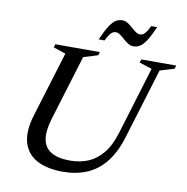

<svg xmlns="http://www.w3.org/2000/svg" viewBox="-93 -960 1030 1060"><g transform="rotate(10 422.0 -430.0)"><path d="M217.5 -265Q196.5 -195 204.5 -148.8Q212.5 -102.5 250.8 -79.5Q289 -56.5 357.5 -56.5Q412 -56.5 458 -75.5Q504 -94.5 539.8 -138Q575.5 -181.5 598 -255.5L713 -633.5L642 -656.5L648 -675H844L838 -656.5L758 -632L637.5 -237.5Q611 -150 567.2 -95Q523.5 -40 463.5 -14.5Q403.5 11 328 11Q239 11 182 -20Q125 -51 107.2 -113Q89.5 -175 117.5 -267.5L229.5 -633.5L160.5 -656.5L166.5 -675H415.5L410 -656.5L329.5 -631.5ZM703.5 -865.5Q680.5 -813.5 662.8 -786.2Q645 -759 628.2 -748.8Q611.5 -738.5 592 -738.5Q576.5 -738.5 562 -747.5Q547.5 -756.5 534.5 -768.5Q521.5 -780.5 508.5 -789.5Q495.5 -798.5 483.5 -798.5Q475.5 -798.5 467.5 -794.5Q459.5 -790.5 450.5 -778.5Q441.5 -766.5 430 -743H397Q420 -795 437.8 -822.2Q455.5 -849.5 472 -859.5Q488.5 -869.5 508.5 -869.5Q524 -869.5 538.5 -860.5Q553 -851.5 566 -839.5Q579 -827.5 591.8 -818.5Q604.5 -809.5 617 -809.5Q625.5 -809.5 633.2 -813.8Q641 -818 650 -830.2Q659 -842.5 670 -865.5Z"/></g></svg>

Font: Newsreader 24pt Medium
Style: Italic
Weight: 500
Italic angle: -17°
Designer: Hugues Gentile
Foundry: Production Type
Version: Version 1.003